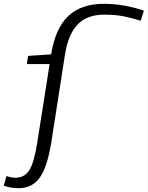

<svg xmlns="http://www.w3.org/2000/svg" viewBox="-90 -770 777 1010"><path d="M8 220Q-32 220 -70 207L-56 156Q-31 165 -10 165Q40 165 65 124Q90 83 106 -20L171 -433H51L58 -476L179 -484Q201 -621 269 -685.5Q337 -750 458 -750Q560 -750 667 -714L650 -661Q602 -676 559 -684.5Q516 -693 459 -693Q368 -693 318 -641Q268 -589 251 -478L180 -22Q159 109 119 164.5Q79 220 8 220Z"/></svg>

Font: Georama ExtraExtended Light
Style: Italic
Weight: 300
Width: 8
Italic angle: -9°
Designer: Jean-Baptiste Levee
Foundry: Production Type
Version: Version 1.000